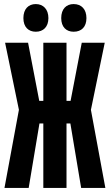

<svg xmlns="http://www.w3.org/2000/svg" viewBox="-20 -924 540 944"><path d="M342 -768C381 -768 405 -792 405 -835C405 -878 381 -904 342 -904C306 -904 281 -880 281 -835C281 -791 306 -768 342 -768ZM156 -768C193 -768 218 -792 218 -835C218 -878 193 -904 156 -904C120 -904 95 -880 95 -835C95 -791 120 -768 156 -768ZM2 0H121L174 -317H193V0H307V-317H326L379 0H498L427 -384L495 -714H382L327 -428H307V-714H193V-428H173L118 -714H5L73 -384Z"/></svg>

Font: Noto Sans Mono ExtraCondensed ExtraBold
Style: Regular
Weight: 800
Width: 2
Designer: Monotype Design Team
Foundry: Monotype Imaging Inc.
Version: Version 2.014